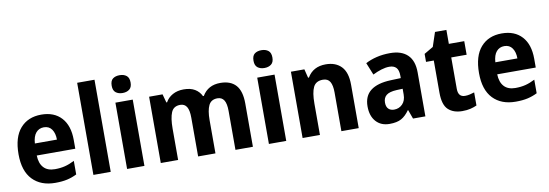

<svg xmlns="http://www.w3.org/2000/svg" viewBox="-57 -1156 4459 1560"><g transform="rotate(-10 2172.5 -375.5)"><path d="M280 -556Q386 -556 445.5 -491Q505 -426 505 -308V-235H187Q189 -170 221 -135Q253 -100 314 -100Q360 -100 397.5 -109.5Q435 -119 476 -140V-28Q438 -9 396.5 0.5Q355 10 298 10Q179 10 111 -61Q43 -132 43 -270Q43 -411 106.5 -483.5Q170 -556 280 -556ZM283 -451Q243 -451 218 -422Q193 -393 189 -334H371Q371 -386 348.5 -418.5Q326 -451 283 -451Z M756 0H613V-760H756Z M963 -761Q997 -761 1019 -744Q1041 -727 1041 -687Q1041 -648 1019 -631Q997 -614 963 -614Q929 -614 907 -631Q885 -648 885 -687Q885 -728 906.5 -744.5Q928 -761 963 -761ZM1034 -547V0H891V-547Z M1757 -557Q1842 -557 1885.5 -508.5Q1929 -460 1929 -357V0H1785V-320Q1785 -382 1767 -410Q1749 -438 1713 -438Q1661 -438 1640.5 -396Q1620 -354 1620 -274V0H1477V-320Q1477 -381 1459.5 -409.5Q1442 -438 1406 -438Q1351 -438 1331.5 -391.5Q1312 -345 1312 -258V0H1169V-547H1280L1299 -477H1305Q1325 -514 1364 -535.5Q1403 -557 1455 -557Q1511 -557 1547 -535.5Q1583 -514 1601 -476H1608Q1656 -557 1757 -557Z M2133 -761Q2167 -761 2189 -744Q2211 -727 2211 -687Q2211 -648 2189 -631Q2167 -614 2133 -614Q2099 -614 2077 -631Q2055 -648 2055 -687Q2055 -728 2076.5 -744.5Q2098 -761 2133 -761ZM2204 -547V0H2061V-547Z M2627 -557Q2709 -557 2755.5 -508.5Q2802 -460 2802 -358V0H2659V-320Q2659 -378 2641.5 -408Q2624 -438 2583 -438Q2525 -438 2503.5 -393.5Q2482 -349 2482 -259V0H2339V-547H2450L2468 -475H2475Q2523 -557 2627 -557Z M3158 -556Q3252 -556 3302 -507.5Q3352 -459 3352 -363V0H3250L3223 -74H3220Q3189 -30 3153 -10Q3117 10 3056 10Q2985 10 2944 -36Q2903 -82 2903 -161Q2903 -247 2959.5 -290.5Q3016 -334 3126 -338L3209 -341V-360Q3209 -407 3189.5 -427.5Q3170 -448 3133 -448Q3102 -448 3066.5 -437Q3031 -426 2995 -408L2954 -509Q2995 -531 3046.5 -543.5Q3098 -556 3158 -556ZM3159 -251Q3099 -248 3073.5 -227Q3048 -206 3048 -167Q3048 -132 3065.5 -115Q3083 -98 3112 -98Q3153 -98 3181 -126.5Q3209 -155 3209 -206V-253Z M3699 -108Q3719 -108 3738 -112.5Q3757 -117 3776 -123V-15Q3752 -4 3723 3Q3694 10 3656 10Q3583 10 3540.5 -29.5Q3498 -69 3498 -169V-435H3434V-501L3509 -545L3548 -662H3642V-547H3769V-435H3642V-176Q3642 -108 3699 -108Z M4079 -556Q4185 -556 4244.5 -491Q4304 -426 4304 -308V-235H3986Q3988 -170 4020 -135Q4052 -100 4113 -100Q4159 -100 4196.5 -109.5Q4234 -119 4275 -140V-28Q4237 -9 4195.5 0.5Q4154 10 4097 10Q3978 10 3910 -61Q3842 -132 3842 -270Q3842 -411 3905.5 -483.5Q3969 -556 4079 -556ZM4082 -451Q4042 -451 4017 -422Q3992 -393 3988 -334H4170Q4170 -386 4147.5 -418.5Q4125 -451 4082 -451Z"/></g></svg>

Font: Noto Sans Khmer UI SemiCondensed
Style: Bold
Weight: 700
Width: 4
Designer: Danh Hong and the Monotype Design Team
Foundry: Monotype Imaging Inc.
Version: Version 2.002; ttfautohint (v1.8.4.7-5d5b)